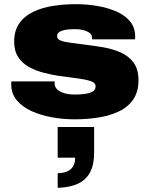

<svg xmlns="http://www.w3.org/2000/svg" viewBox="-20 -561 719 922"><path d="M338 12Q284 12 230.5 2.5Q177 -7 132.5 -27Q88 -47 61 -79Q34 -111 34 -156Q34 -159 34 -162.5Q34 -166 35 -170H243Q242 -167 242 -164Q242 -161 242 -159Q243 -142 256 -130.5Q269 -119 290.5 -113Q312 -107 338 -107Q355 -107 379 -109Q403 -111 421 -119Q439 -127 439 -146Q439 -164 414 -172Q389 -180 350 -185Q311 -190 266 -196Q227 -202 188.5 -212Q150 -222 118 -240Q86 -258 67 -287.5Q48 -317 48 -361Q48 -413 72 -448Q96 -483 138 -503.5Q180 -524 233.5 -532.5Q287 -541 346 -541Q396 -541 446.5 -532.5Q497 -524 538.5 -506Q580 -488 604.5 -458.5Q629 -429 629 -386Q629 -383 629 -378.5Q629 -374 628 -372H422V-380Q422 -394 410 -403Q398 -412 380 -416.5Q362 -421 343 -421Q335 -421 320.5 -420.5Q306 -420 290.5 -417Q275 -414 264.5 -407Q254 -400 254 -387Q254 -373 272 -366Q290 -359 320 -355.5Q350 -352 385 -347Q427 -342 472.5 -334.5Q518 -327 557.5 -310Q597 -293 621 -261Q645 -229 645 -175Q645 -121 620.5 -84.5Q596 -48 553 -27Q510 -6 454.5 3Q399 12 338 12ZM257 341V271Q299 270 320 251Q341 232 341 196H257V49H432V173Q432 229 413 265.5Q394 302 355.5 320.5Q317 339 257 341Z"/></svg>

Font: Archivo SemiExpanded Black
Style: Regular
Weight: 900
Width: 6
Designer: Hector Gatti
Foundry: Omnibus-Type
Version: Version 2.001